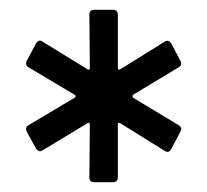

<svg xmlns="http://www.w3.org/2000/svg" viewBox="-20 -766 422 391"><path d="M172 -395Q162 -395 162 -405L163 -512Q163 -518 158 -515L67 -460Q63 -458 62 -458Q57 -458 53 -464L35 -497Q33 -501 33 -503Q33 -508 38 -511L132 -567Q134 -568 134 -570Q134 -572 132 -573L38 -629Q30 -634 35 -643L53 -677Q59 -687 67 -681L158 -625Q163 -622 163 -628L162 -736Q162 -746 172 -746H210Q220 -746 220 -736V-628Q220 -622 225 -625L315 -681Q319 -683 320 -683Q325 -683 329 -677L347 -643Q349 -639 349 -637Q349 -632 344 -629L251 -573Q250 -572 250 -570Q250 -568 251 -567L344 -511Q352 -506 347 -497L329 -463Q324 -453 315 -459L225 -515Q220 -518 220 -512V-405Q220 -395 210 -395Z"/></svg>

Font: Barlow Condensed Medium
Style: Regular
Weight: 500
Width: 3
Designer: Jeremy Tribby
Foundry: Tribby Type
Version: Version 1.422;hotconv 1.0.109;makeotfexe 2.5.65596